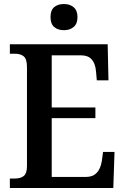

<svg xmlns="http://www.w3.org/2000/svg" viewBox="-20 -934 622 954"><path d="M29 -47H54Q83 -47 98.5 -60Q114 -73 114 -109V-600Q114 -640 98.5 -653.5Q83 -667 54 -667H29V-714H515L519 -535H461L457 -580Q450 -659 384 -659H237V-400H454V-347H237V-55H409Q473 -55 486 -134L492 -179H549L543 0H29ZM231 -849Q231 -883 249 -898.5Q267 -914 298 -914Q327 -914 346 -898Q365 -882 365 -849Q365 -816 346 -800Q327 -784 298 -784Q267 -784 249 -800Q231 -816 231 -849Z"/></svg>

Font: Noto Serif NarrowSemiBold
Style: Regular
Weight: 600
Width: 4
Designer: Monotype Design Team
Foundry: Monotype Imaging Inc.
Version: Version 1.001